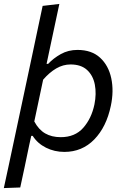

<svg xmlns="http://www.w3.org/2000/svg" viewBox="-28 -762 640 977"><path d="M-8.5 195Q3.5 140 14.8 87.2Q26 34.5 39 -26.5L138.5 -493.5Q151.5 -556 164.2 -615.2Q177 -674.5 189 -732L274 -742Q261 -681.5 248 -620.2Q235 -559 221 -493.5L209 -437H217Q243.5 -465.5 281.5 -486.8Q319.5 -508 366 -508Q438.5 -508 481.5 -468.2Q524.5 -428.5 538.2 -363.5Q552 -298.5 536 -223.5Q513.5 -116 451.8 -52.5Q390 11 299.5 11Q249 11 206 -10.5Q163 -32 138.5 -70.5H131L120.5 -23Q108.5 35 97.8 86Q87 137 75 192ZM281 -64Q353.5 -64 395.5 -111.5Q437.5 -159 452.5 -230.5Q463.5 -285.5 454.5 -331.8Q445.5 -378 415 -406Q384.5 -434 331 -434Q293 -434 258.2 -413.8Q223.5 -393.5 191.5 -356.5L146.5 -144Q168.5 -102.5 201.8 -83.2Q235 -64 281 -64Z"/></svg>

Font: Commissioner
Style: Italic
Weight: 400
Italic angle: -12°
Designer: Kostas Bartsokas
Foundry: Kostas Bartsokas
Version: Version 1.000; ttfautohint (v1.8.3)